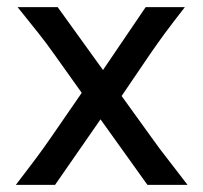

<svg xmlns="http://www.w3.org/2000/svg" viewBox="-20 -518 570 538"><path d="M261.7 -183.6 134.3 0H24.4Q44.4 -26.4 58.1 -44.2Q71.8 -62 82.3 -76.2Q92.8 -90.3 101.8 -103Q110.8 -115.7 122.1 -131.8L209 -257.8L131.8 -366.2Q119.6 -383.3 109.4 -397Q99.1 -410.6 87.9 -424.8Q76.7 -439 62.7 -456.3Q48.8 -473.6 29.3 -498H141.6L268.6 -321.8L388.2 -498H498Q479 -473.6 465.8 -456.3Q452.6 -439 441.9 -424.6Q431.2 -410.2 421.6 -396.5Q412.1 -382.8 400.4 -366.2L320.8 -249L405.3 -131.8Q418.5 -113.3 428.2 -100.3Q438 -87.4 448.7 -73.7Q459.5 -60.1 472.4 -43Q485.4 -25.9 505.4 0H393.1Z"/></svg>

Font: Andika Viet
Style: Regular
Weight: 400
Designer: Victor Gaultney, Annie Olsen, Julie Remington, Don Collingsworth, Eric Hays, Becca Hirsbrunner
Foundry: SIL International
Version: Version 5.000